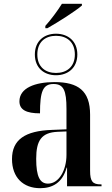

<svg xmlns="http://www.w3.org/2000/svg" viewBox="-20 -978 586 1008"><path d="M218 -842V-830H229C284 -861 377 -920 410 -949V-958H305C282 -921 247 -874 218 -842ZM274 -583C336 -583 386 -621 386 -692C386 -763 336 -801 274 -801C212 -801 163 -763 163 -692C163 -621 212 -583 274 -583ZM274 -595C219 -595 176 -626 176 -692C176 -759 219 -790 274 -790C329 -790 373 -759 373 -692C373 -626 329 -595 274 -595ZM191 10C256 10 308 -19 330 -98H332V0H513V-10H509C467 -10 453 -25 453 -81V-376C453 -502 390 -547 266 -547C164 -547 82 -516 82 -446C82 -401 119 -383 190 -383C190 -498 205 -537 261 -537C314 -537 329 -503 329 -406V-299L252 -296C112 -291 43 -245 43 -143C43 -46 102 10 191 10ZM232 -14C190 -14 170 -50 170 -144C170 -241 198 -282 282 -286L329 -288V-165C329 -85 290 -14 232 -14Z"/></svg>

Font: Noto Serif Display SemiCondensed SemiBold
Style: Regular
Weight: 600
Width: 4
Designer: Monotype Design Team
Foundry: Monotype Imaging Inc.
Version: Version 2.009